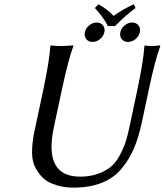

<svg xmlns="http://www.w3.org/2000/svg" viewBox="-20 -858 761 888"><path d="M378.9 -677.2Q368.7 -690.4 372.6 -709Q376.5 -727.5 392.6 -740.7Q408.7 -753.9 427.2 -753.9Q445.8 -753.9 456.3 -740.7Q466.8 -727.5 462.6 -709Q458.5 -690.4 442.6 -677.2Q426.8 -664.1 408 -664.1Q389.2 -664.1 378.9 -677.2ZM543 -677.2Q532.7 -690.4 536.6 -709Q540.5 -727.5 556.6 -740.7Q572.8 -753.9 591.3 -753.9Q609.9 -753.9 620.4 -740.7Q630.9 -727.5 626.7 -709Q622.6 -690.4 606.7 -677.2Q590.8 -664.1 572 -664.1Q553.2 -664.1 543 -677.2ZM615.7 -444.8Q643.1 -574.2 647.9 -645L650.9 -647.9Q661.1 -645 685.1 -645Q685.1 -645 720.7 -647.9L721.2 -645Q696.8 -578.6 668.5 -444.8L636.7 -294.9Q621.6 -223.6 599.4 -171.4Q577.1 -119.1 541 -76.4Q504.9 -33.7 449.2 -12Q393.6 9.8 318.8 9.8Q294.4 9.8 271.2 5.9Q248 2 221.9 -8.3Q195.8 -18.6 177.5 -36.4Q159.2 -54.2 144.3 -81.5Q129.4 -108.9 128.4 -147Q127.4 -185.1 136.2 -235.8L180.7 -444.8Q208 -574.2 212.9 -645L215.8 -647.9Q232.4 -645 266.1 -645L318.8 -647.9L319.3 -645Q294.9 -578.6 266.6 -444.8L229 -269Q180.7 -41 350.6 -41Q399.4 -41 437.3 -55.7Q475.1 -70.3 497.6 -91.1Q520 -111.8 537.6 -146.5Q555.2 -181.2 563.2 -208.7Q571.3 -236.3 580.1 -276.9ZM479 -737.3Q459.5 -776.9 418.9 -820.8L435.1 -838.4Q476.6 -815.4 504.9 -784.7Q556.2 -819.8 599.1 -838.4L606.9 -820.8Q562 -788.1 511.7 -737.3Z"/></svg>

Font: Linux Biolinum
Style: Italic
Weight: 400
Italic angle: -12°
Designer: Philipp H. Poll
Foundry: Philipp H. Poll
Version: Version 1.1.3 ; ttfautohint (v0.9)